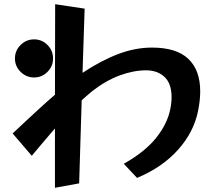

<svg xmlns="http://www.w3.org/2000/svg" viewBox="-20 -834 1040 912"><path d="M568 -56Q669 -113 721.5 -179Q774 -245 788 -312Q795 -343 795 -373Q795 -437 761.5 -468.5Q728 -500 674 -500Q614 -500 548 -475.5Q482 -451 418 -401Q407 -392 394.5 -381Q382 -370 368 -358L356 37L241 58V-224Q211 -189 186 -159.5Q161 -130 146 -112Q131 -94 131 -94L40 -200Q40 -200 57.5 -216.5Q75 -233 104.5 -260.5Q134 -288 169.5 -320.5Q205 -353 241 -384L242 -814L382 -793L372 -488Q461 -547 542 -577.5Q623 -608 702 -608Q818 -608 874.5 -554.5Q931 -501 931 -400Q931 -379 928.5 -356Q926 -333 921 -308Q901 -207 826 -123Q751 -39 631 11ZM232 -556Q232 -519 205.5 -492.5Q179 -466 142 -466Q105 -466 78 -492.5Q51 -519 51 -556Q51 -594 78 -620.5Q105 -647 142 -647Q179 -647 205.5 -620.5Q232 -594 232 -556Z"/></svg>

Font: RocknRoll One
Style: Regular
Weight: 400
Designer: Fontworks Inc.
Foundry: Fontworks Inc.
Version: Version 1.100